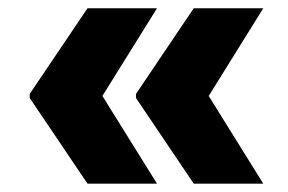

<svg xmlns="http://www.w3.org/2000/svg" viewBox="-20 -520 696 464"><path d="M359.4 -76.2 227.5 -288.1 359.4 -500H191.4L51.8 -293V-283.2L191.4 -76.2ZM616.2 -76.2 484.4 -288.1 616.2 -500H448.2L308.6 -293V-283.2L448.2 -76.2Z"/></svg>

Font: Pretendard Black
Style: Regular
Weight: 900
Designer: Base glyphs from Inter by Rasmus Andersson; Hangeul glyphs from Noto Sans CJK(Source Han Sans) by Jang Soo-young and Kan
Foundry: Kil Hyung-jin
Version: Version 1.309;Glyphs 3.2 (3225)